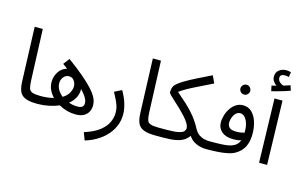

<svg xmlns="http://www.w3.org/2000/svg" viewBox="-130 -1290 2934 1871"><g transform="rotate(15 1336.5 -355.0)"><path d="M291 5Q211 5 168.5 -13Q126 -31 110 -69Q94 -107 92 -167L72 -714H154L174 -199Q176 -150 183.5 -123.5Q191 -97 217.5 -87Q244 -77 301 -77Q322 -77 331.5 -65.5Q341 -54 341 -38Q341 -22 327 -8.5Q313 5 291 5Z M676 8Q589 8 506 -38Q458 -17 402.5 -6Q347 5 291 5L301 -77Q340 -77 373 -81Q406 -85 433 -93Q405 -122 387.5 -158.5Q370 -195 370 -238Q370 -295 400.5 -341Q431 -387 483 -401Q460 -419 434 -437L481 -499Q577 -429 639.5 -375.5Q702 -322 738.5 -282.5Q775 -243 792.5 -213.5Q810 -184 815 -161.5Q820 -139 820 -119Q820 -86 805.5 -57Q791 -28 759.5 -10Q728 8 676 8ZM445 -248Q445 -210 464 -179Q483 -148 512 -125Q557 -153 574.5 -188Q592 -223 592 -250Q592 -282 573.5 -308.5Q555 -335 522 -335Q488 -335 466.5 -308Q445 -281 445 -248ZM666 -238Q666 -192 644.5 -153.5Q623 -115 587 -86Q631 -71 672 -71Q706 -71 722 -82.5Q738 -94 738 -121Q738 -127 735.5 -141Q733 -155 718 -180.5Q703 -206 666 -245Q666 -242 666 -238Z M829 230 800 154Q901 122 955.5 77.5Q1010 33 1030.5 -15Q1051 -63 1051 -107Q1051 -135 1045 -161Q1039 -187 1024 -220Q1009 -253 982 -302L1055 -339Q1093 -274 1109.5 -216Q1126 -158 1126 -114Q1126 -51 1105.5 0Q1085 51 1051.5 90.5Q1018 130 978.5 158Q939 186 899.5 204Q860 222 829 230Z M1483 5Q1403 5 1360.5 -13Q1318 -31 1302 -69Q1286 -107 1284 -167L1264 -714H1346L1366 -199Q1368 -150 1375.5 -123.5Q1383 -97 1409.5 -87Q1436 -77 1493 -77Q1514 -77 1523.5 -65.5Q1533 -54 1533 -38Q1533 -22 1519 -8.5Q1505 5 1483 5Z M1483 5 1493 -77H1570Q1653 -77 1693 -86Q1733 -95 1745.5 -110Q1758 -125 1758 -141Q1758 -165 1740 -194Q1722 -223 1694 -253.5Q1666 -284 1634.5 -314Q1603 -344 1575 -369Q1547 -394 1529 -412.5Q1511 -431 1511 -439Q1511 -462 1516.5 -482Q1522 -502 1532 -513Q1559 -542 1611.5 -573.5Q1664 -605 1732 -638.5Q1800 -672 1871 -707L1905 -633Q1817 -589 1732.5 -548Q1648 -507 1585 -463Q1640 -416 1688 -372Q1736 -328 1777 -277.5Q1818 -227 1852 -163Q1873 -124 1901 -106Q1929 -88 1956.5 -82.5Q1984 -77 2001 -77Q2022 -77 2031.5 -65.5Q2041 -54 2041 -38Q2041 -22 2027 -8.5Q2013 5 1991 5Q1967 5 1935.5 -1.5Q1904 -8 1872 -26.5Q1840 -45 1816 -81Q1796 -52 1766 -33Q1736 -14 1688 -4.5Q1640 5 1566 5Z M1991 5 2001 -77Q2034 -77 2076.5 -77.5Q2119 -78 2159 -81.5Q2199 -85 2222 -93Q2254 -104 2273.5 -121.5Q2293 -139 2303 -167Q2285 -161 2264.5 -158.5Q2244 -156 2224 -156Q2148 -156 2106.5 -192Q2065 -228 2065 -283Q2065 -321 2077 -359.5Q2089 -398 2111 -430Q2133 -462 2164 -481.5Q2195 -501 2233 -501Q2287 -501 2322.5 -466Q2358 -431 2375.5 -374.5Q2393 -318 2393 -255Q2393 -180 2367.5 -126.5Q2342 -73 2283 -38Q2252 -20 2205.5 -10.5Q2159 -1 2104 2Q2049 5 1991 5ZM2144 -303Q2144 -272 2164 -253.5Q2184 -235 2233 -235Q2276 -235 2315 -247Q2315 -253 2315 -261Q2315 -303 2304 -339Q2293 -375 2273 -397Q2253 -419 2225 -419Q2202 -419 2183.5 -401.5Q2165 -384 2154.5 -357Q2144 -330 2144 -303ZM2214 -604Q2193 -604 2178.5 -618.5Q2164 -633 2164 -653Q2164 -673 2178.5 -688Q2193 -703 2214 -703Q2234 -703 2248.5 -688Q2263 -673 2263 -653Q2263 -633 2248.5 -618.5Q2234 -604 2214 -604Z M2461 -704 2449 -758Q2464 -761 2475 -764Q2486 -767 2496 -769Q2477 -782 2463 -803Q2449 -824 2449 -849Q2449 -894 2480.5 -917Q2512 -940 2552 -940Q2575 -940 2599 -932L2591 -882Q2581 -884 2572 -886Q2563 -888 2552 -888Q2503 -888 2503 -852Q2503 -826 2522.5 -809Q2542 -792 2561 -787Q2599 -798 2628 -809L2644 -758Q2620 -749 2587.5 -739Q2555 -729 2522 -720Q2489 -711 2461 -704ZM2527 0 2510 -644H2591L2608 0Z"/></g></svg>

Font: Go Noto Kurrent-Regular
Style: Regular
Weight: 400
Designer: Monotype Design Team
Foundry: Monotype Imaging Inc.
Version: Version 2.012; ttfautohint (v1.8.4.7-5d5b)